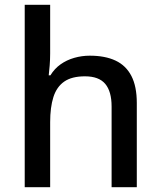

<svg xmlns="http://www.w3.org/2000/svg" viewBox="-20 -780 670 800"><path d="M189 -557Q189 -532 187 -507Q185 -482 183 -466H190Q207 -494 232.5 -512Q258 -530 289.5 -539Q321 -548 354 -548Q418 -548 461.5 -527.5Q505 -507 527.5 -463.5Q550 -420 550 -351V0H445V-336Q445 -399 418.5 -430.5Q392 -462 334 -462Q279 -462 247.5 -440Q216 -418 202.5 -375.5Q189 -333 189 -271V0H83V-760H189Z"/></svg>

Font: Noto Sans Devanagari Medium
Style: Regular
Weight: 500
Version: Version 2.003